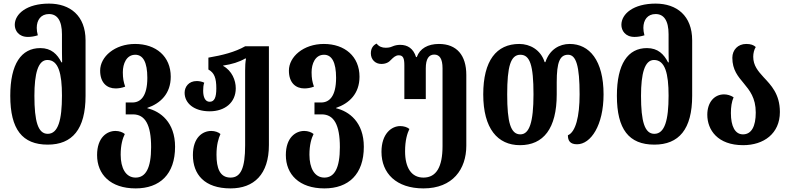

<svg xmlns="http://www.w3.org/2000/svg" viewBox="-20 -793 4387 1066"><path d="M245 10C381 10 455 -75 455 -261V-569C455 -706 369 -773 252 -773C129 -773 62 -716 62 -655C62 -624 83 -588 135 -588C153 -588 171 -591 190 -597C186 -612 184 -625 184 -638C184 -682 207 -715 252 -715C297 -715 324 -680 324 -603V-550C324 -518 324 -477 325 -447H321C298 -492 265 -526 204 -526C98 -526 37 -438 37 -261C37 -75 104 10 245 10ZM245 -50C191 -50 171 -119 171 -261C171 -384 191 -460 243 -460C305 -460 324 -384 324 -262C324 -127 303 -50 245 -50Z M733 253C867 253 952 175 952 22C952 -115 870 -175 798 -192V-194C871 -219 928 -273 928 -367C928 -480 846 -549 730 -549C617 -549 536 -478 536 -401C536 -333 574 -302 622 -302C638 -302 657 -305 675 -312C666 -338 662 -358 662 -392C662 -439 682 -489 731 -489C774 -489 798 -448 798 -361C798 -256 759 -224 715 -224H678V-158H718C786 -158 819 -100 819 24C819 140 789 193 733 193C678 193 650 140 650 66C650 11 661 -25 673 -49C661 -59 642 -66 621 -66C574 -66 519 -30 519 68C519 175 593 253 733 253Z M1260 253C1390 253 1473 175 1473 12V-536H1341C1285 -504 1214 -486 1137 -473V-407C1170 -389 1181 -360 1181 -302C1181 -251 1170 -228 1144 -228C1119 -228 1108 -254 1108 -289C1108 -304 1109 -321 1114 -334C1099 -341 1084 -343 1072 -343C1028 -343 1005 -311 1005 -278C1005 -221 1056 -175 1144 -175C1228 -175 1289 -223 1289 -303C1289 -347 1268 -400 1219 -427V-429C1267 -436 1309 -449 1341 -468H1346C1342 -448 1341 -427 1341 -401V14C1341 140 1317 193 1260 193C1200 193 1182 140 1182 66C1182 11 1193 -25 1204 -49C1193 -59 1173 -66 1153 -66C1105 -66 1051 -30 1051 68C1051 175 1115 253 1260 253Z M1781 253C1915 253 2000 175 2000 22C2000 -115 1918 -175 1846 -192V-194C1919 -219 1976 -273 1976 -367C1976 -480 1894 -549 1778 -549C1665 -549 1584 -478 1584 -401C1584 -333 1622 -302 1670 -302C1686 -302 1705 -305 1723 -312C1714 -338 1710 -358 1710 -392C1710 -439 1730 -489 1779 -489C1822 -489 1846 -448 1846 -361C1846 -256 1807 -224 1763 -224H1726V-158H1766C1834 -158 1867 -100 1867 24C1867 140 1837 193 1781 193C1726 193 1698 140 1698 66C1698 11 1709 -25 1721 -49C1709 -59 1690 -66 1669 -66C1622 -66 1567 -30 1567 68C1567 175 1641 253 1781 253Z M2331 253C2494 253 2569 146 2569 16V-377C2569 -486 2516 -549 2417 -549C2356 -549 2311 -524 2294 -476H2290C2275 -524 2243 -544 2202 -544C2186 -544 2172 -541 2158 -535C2145 -529 2133 -528 2120 -528C2102 -528 2084 -534 2071 -551C2054 -543 2039 -527 2039 -497C2039 -462 2064 -438 2097 -438C2122 -438 2139 -447 2151 -461C2165 -475 2177 -486 2194 -486C2219 -486 2225 -468 2225 -430V-243H2344V-414C2344 -466 2361 -490 2391 -490C2421 -490 2437 -466 2437 -414V18C2437 133 2403 193 2331 193C2264 193 2229 138 2229 47C2229 -14 2241 -52 2253 -77C2241 -87 2222 -93 2202 -93C2154 -93 2098 -51 2098 50C2098 169 2180 253 2331 253Z M2867 13C2997 13 3071 -79 3071 -269V-337C3071 -447 3088 -489 3134 -489C3179 -489 3198 -426 3198 -269C3198 -146 3176 -60 3133 -42C3133 -12 3145 8 3184 8C3260 8 3331 -97 3331 -269C3331 -458 3252 -549 3143 -549C3086 -549 3031 -518 3008 -448H3004C2982 -517 2922 -549 2863 -549C2736 -549 2663 -456 2663 -269C2663 -79 2743 13 2867 13ZM2869 -47C2815 -47 2796 -114 2796 -269C2796 -424 2815 -489 2869 -489C2922 -489 2942 -432 2942 -269C2942 -114 2919 -47 2869 -47Z M3613 10C3749 10 3823 -75 3823 -261V-569C3823 -706 3737 -773 3620 -773C3497 -773 3430 -716 3430 -655C3430 -624 3451 -588 3503 -588C3521 -588 3539 -591 3558 -597C3554 -612 3552 -625 3552 -638C3552 -682 3575 -715 3620 -715C3665 -715 3692 -680 3692 -603V-550C3692 -518 3692 -477 3693 -447H3689C3666 -492 3633 -526 3572 -526C3466 -526 3405 -438 3405 -261C3405 -75 3472 10 3613 10ZM3613 -50C3559 -50 3539 -119 3539 -261C3539 -384 3559 -460 3611 -460C3673 -460 3692 -384 3692 -262C3692 -127 3671 -50 3613 -50Z M4106 13C4220 13 4310 -51 4310 -171C4310 -271 4261 -320 4219 -365C4189 -398 4162 -429 4162 -478C4162 -497 4167 -518 4176 -532C4164 -543 4149 -549 4123 -549C4077 -549 4046 -516 4046 -472C4046 -405 4078 -368 4109 -331C4142 -291 4176 -250 4176 -168C4176 -91 4152 -47 4105 -47C4061 -47 4038 -92 4038 -165C4038 -199 4042 -227 4053 -253C4036 -264 4017 -269 4000 -269C3946 -269 3907 -225 3907 -156C3907 -72 3964 13 4106 13Z"/></svg>

Font: Noto Serif Georgian ExtraCondensed Bold
Style: Regular
Weight: 700
Width: 2
Designer: Monotype Design Team, Akaki Razmadze
Foundry: Google LLC
Version: Version 2.003